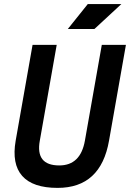

<svg xmlns="http://www.w3.org/2000/svg" viewBox="-20 -914 639 944"><path d="M263.2 9.8Q141.1 9.8 89.1 -49.1Q37.1 -107.9 57.1 -222.7L140.1 -693.4H258.8L175.8 -222.7Q153.3 -100.6 271.5 -100.6Q376 -100.6 397.5 -222.7L480.5 -693.4H599.1L516.1 -222.7Q475.6 9.8 263.2 9.8ZM313.5 -771.5 411.6 -894H576.7L444.3 -771.5Z"/></svg>

Font: Cascadia Code PL SemiBold
Style: Italic
Weight: 600
Italic angle: -10°
Monospace: yes
Designer: Aaron Bell
Foundry: Saja Typeworks
Version: Version 2404.023; ttfautohint (v1.8.4)